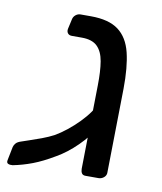

<svg xmlns="http://www.w3.org/2000/svg" viewBox="-70 -630 586 696"><g transform="rotate(10 223.0 -282.5)"><path d="M290 0Q280 0 276 -6.5Q272 -13 272 -23L277 -330Q278 -383 272 -418.5Q266 -454 247 -472.5Q228 -491 190 -491H153Q143 -491 138 -497.5Q133 -504 135 -514L143 -550Q145 -560 153 -566.5Q161 -573 171 -573H209Q275 -573 310.5 -546.5Q346 -520 359 -467Q372 -414 371 -335L366 -23Q365 -13 356.5 -6.5Q348 0 338 0ZM172 -51Q130 -26 94.5 -12.5Q59 1 23 8Q13 9 6.5 6Q0 3 2 -7L12 -57Q14 -65 20 -71.5Q26 -78 39 -82Q47 -85 67 -91.5Q87 -98 111 -107Q135 -116 154 -126Q175 -138 197 -155.5Q219 -173 239 -193.5Q259 -214 272.5 -233.5Q286 -253 289 -269L349 -276Q339 -233 311.5 -189Q284 -145 247.5 -109Q211 -73 172 -51Z"/></g></svg>

Font: Rubik
Style: Italic
Weight: 400
Italic angle: -12°
Designer: Hubert and Fischer
Foundry: Hubert and Fischer
Version: Version 2.300;gftools[0.9.30]